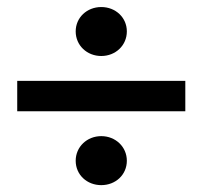

<svg xmlns="http://www.w3.org/2000/svg" viewBox="-20 -600 584 554"><path d="M272.2 -65.8C313.5 -65.8 346 -95.7 346 -136.2C346 -176.2 313.5 -207.2 272.2 -207.2C230.9 -207.2 198.4 -176.2 198.4 -136.2C198.4 -95.7 230.9 -65.8 272.2 -65.8ZM272.2 -438.4C313.5 -438.4 346 -469 346 -509.4C346 -549.4 313.5 -579.7 272.2 -579.7C230.9 -579.7 198.4 -549.4 198.4 -509.4C198.4 -469 230.9 -438.4 272.2 -438.4ZM514.7 -278.9V-366.7H29.7V-278.9H514.7Z"/></svg>

Font: Source Serif Variable
Style: Regular
Weight: 389
Designer: Frank Grießhammer
Foundry: Adobe Systems Incorporated
Version: Version 3.001;hotconv 1.0.111;makeotfexe 2.5.65597